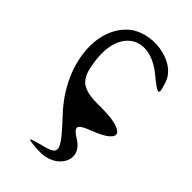

<svg xmlns="http://www.w3.org/2000/svg" viewBox="-341 -952 1460 1460"><g transform="rotate(45 389.0 -221.5)"><path d="M194 -424C161 -715 371 -837 591 -655C715 -553 727 -555 688 -671C632 -839 334 -881 194 -741C15 -562 66 -203 306 53C505 265 512 296 375 331C234 367 234 372 371 381C565 394 670 209 521 116C427 57 432 34 556 -13C787 -101 742 -191 468 -188C265 -186 216 -228 194 -424Z"/></g></svg>

Font: Venom Sans
Style: Regular
Weight: 400
Version: Version 1.001